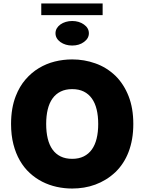

<svg xmlns="http://www.w3.org/2000/svg" viewBox="-20 -1081 835 1111"><path d="M397.7 9.9Q351.9 9.9 307.9 0.2Q263.8 -9.6 224.6 -29.5Q185.4 -49.4 152.2 -79.9Q119 -110.4 95 -152Q71 -193.5 57.5 -246.3Q44 -299 44 -363.6Q44 -456 71.4 -525.6Q93 -581 127.5 -620.9Q161.9 -660.9 204.9 -686.8Q247.9 -712.7 297.1 -725Q346.2 -737.2 397.7 -737.2Q467.3 -737.2 531.2 -714.5Q596.6 -691.8 648.8 -641.7Q696.7 -594.1 724.1 -524.5Q751.4 -454.9 751.4 -363.6Q751.4 -317.1 744.3 -276.6Q737.2 -236.2 723.9 -201.5Q710.6 -166.9 691.6 -138Q672.6 -109 648.8 -85.9Q622.2 -60.7 592.7 -42.6Q563.2 -24.5 531.4 -12.8Q499.6 -1.1 465.9 4.4Q432.2 9.9 397.7 9.9ZM397.7 -161.9Q436.1 -161.9 464.5 -176Q492.9 -190 511.5 -216.1Q530.2 -242.2 539.2 -279.5Q548.3 -316.8 548.3 -363.6Q548.3 -410.5 539.2 -447.8Q530.2 -485.1 511.5 -511.2Q492.9 -537.3 464.7 -551.3Q436.4 -565.3 397.7 -565.3Q359.4 -565.3 331 -551.3Q302.6 -537.3 283.9 -511.2Q265.3 -485.1 256.2 -447.8Q247.2 -410.5 247.2 -363.6Q247.2 -316.8 256.2 -279.3Q265.3 -241.8 283.9 -215.7Q302.6 -189.6 330.8 -175.8Q359 -161.9 397.7 -161.9ZM573.9 -993.3H218.8V-1061.1H573.9ZM397.7 -817.5Q358.3 -817.5 329.5 -837.7Q301.1 -858.7 301.1 -888.5Q301.1 -904.1 308.9 -917.3Q316.8 -930.4 330.1 -939.8Q343.4 -949.2 361 -954.4Q378.6 -959.5 397.7 -959.5Q437.1 -959.5 465.6 -939.3Q494.3 -919 494.3 -888.5Q494.3 -859 466.3 -838.4Q438.2 -817.5 397.7 -817.5Z"/></svg>

Font: Linik Sans Black
Style: Regular
Weight: 900
Designer: Fonts by Rasmus Andersson / Changes by Cristiano Sobral with parts from Marc Monis
Foundry: rsms
Version: Version 3.020; ttfautohint (v1.6)